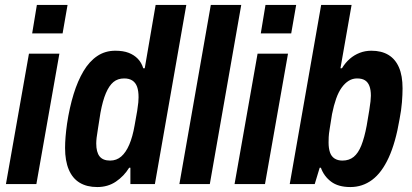

<svg xmlns="http://www.w3.org/2000/svg" viewBox="-20 -744 1665 776"><path d="M110 -609 129 -724H253L233 -609ZM4 0 97 -527H220L127 0Z M373 12Q331 12 302 -5.5Q273 -23 258 -58.5Q243 -94 243 -146Q243 -167 245 -191.5Q247 -216 251 -244Q261 -310 277.5 -363.5Q294 -417 317.5 -456.5Q341 -496 373 -517.5Q405 -539 446 -539Q478 -539 500 -530.5Q522 -522 537 -506.5Q552 -491 559 -468H565L609 -724H733L606 0H507V-66H502Q481 -32 448.5 -10Q416 12 373 12ZM425 -95Q451 -95 470 -111.5Q489 -128 502.5 -159.5Q516 -191 524 -237Q531 -274 534.5 -296Q538 -318 539 -330Q540 -342 540 -351Q540 -377 534 -393.5Q528 -410 515 -418.5Q502 -427 482 -427Q456 -427 438.5 -412.5Q421 -398 408 -367.5Q395 -337 386 -288Q380 -248 376 -224.5Q372 -201 370.5 -187.5Q369 -174 369 -164Q369 -129 382.5 -112Q396 -95 425 -95Z M705 0 832 -724H955L828 0Z M1034 -609 1053 -724H1177L1157 -609ZM928 0 1021 -527H1144L1051 0Z M1396 12Q1347 12 1318 -10Q1289 -32 1277 -66H1272L1252 0H1151L1278 -724H1401L1356 -468H1362Q1376 -491 1394 -506.5Q1412 -522 1434 -530.5Q1456 -539 1481 -539Q1522 -539 1550 -522Q1578 -505 1592.5 -471.5Q1607 -438 1607 -387Q1607 -362 1604.5 -330.5Q1602 -299 1595 -263Q1579 -168 1551 -107Q1523 -46 1484 -17Q1445 12 1396 12ZM1364 -95Q1391 -95 1409.5 -110Q1428 -125 1440.5 -156.5Q1453 -188 1462 -236Q1469 -276 1472.5 -298.5Q1476 -321 1477.5 -334.5Q1479 -348 1479 -357Q1479 -381 1473 -396.5Q1467 -412 1455 -419.5Q1443 -427 1423 -427Q1405 -427 1389.5 -417.5Q1374 -408 1361 -390Q1348 -372 1338.5 -345Q1329 -318 1322 -283Q1316 -245 1312.5 -223.5Q1309 -202 1308.5 -190Q1308 -178 1308 -168Q1308 -145 1313.5 -128.5Q1319 -112 1332 -103.5Q1345 -95 1364 -95Z"/></svg>

Font: Archivo Condensed
Style: Bold Italic
Weight: 700
Width: 3
Italic angle: -10°
Designer: Hector Gatti
Foundry: Omnibus-Type
Version: Version 2.001